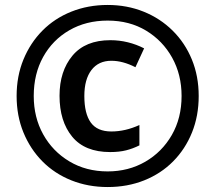

<svg xmlns="http://www.w3.org/2000/svg" viewBox="-20 -744 869 774"><path d="M414 10Q335 10 267.5 -17Q200 -44 151 -93.5Q102 -143 74.5 -210Q47 -277 47 -357Q47 -437 74.5 -504Q102 -571 151 -620.5Q200 -670 267.5 -697Q335 -724 414 -724Q492 -724 559 -697Q626 -670 676 -620.5Q726 -571 753.5 -504Q781 -437 781 -357Q781 -277 754 -210Q727 -143 678 -93.5Q629 -44 561.5 -17Q494 10 414 10ZM414 -53Q498 -53 565.5 -92Q633 -131 672.5 -199.5Q712 -268 712 -357Q712 -443 674 -511.5Q636 -580 569 -620.5Q502 -661 414 -661Q327 -661 259.5 -622Q192 -583 154 -514.5Q116 -446 116 -357Q116 -271 154 -202.5Q192 -134 259.5 -93.5Q327 -53 414 -53ZM424 -131Q322 -131 271 -193Q220 -255 220 -358Q220 -457 272 -519.5Q324 -582 425 -582Q461 -582 495.5 -573.5Q530 -565 561 -549L526 -473Q475 -499 429 -499Q377 -499 348.5 -461.5Q320 -424 320 -357Q320 -286 346 -250Q372 -214 429 -214Q485 -214 542 -240V-158Q516 -145 488.5 -138Q461 -131 424 -131Z"/></svg>

Font: Noto Sans Lao Looped SemiBold
Style: Regular
Weight: 600
Designer: Mark Frömberg, Ben Mitchell
Foundry: The Fontpad Ltd
Version: Version 1.002; ttfautohint (v1.8.4.7-5d5b)